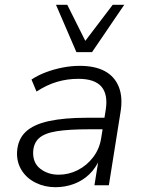

<svg xmlns="http://www.w3.org/2000/svg" viewBox="-20 -771 597 799"><path d="M211 8Q166 8 128.5 -10.5Q91 -29 70 -62.5Q49 -96 51 -139Q54 -191 86.5 -222Q119 -253 183 -267Q247 -281 343 -281H426L418 -233H351Q267 -233 216.5 -225Q166 -217 143 -196.5Q120 -176 118 -140Q116 -93 148 -68.5Q180 -44 224 -44Q266 -44 303.5 -63Q341 -82 367.5 -116.5Q394 -151 401 -196L420 -314Q430 -378 402 -410.5Q374 -443 306 -443Q260 -443 217.5 -430.5Q175 -418 132 -390L111 -440Q138 -458 171.5 -470.5Q205 -483 241 -490Q277 -497 312 -497Q376 -497 417 -474.5Q458 -452 475 -408Q492 -364 481 -301L433 0H373L391 -112H396Q380 -73 352 -46Q324 -19 287.5 -5.5Q251 8 211 8ZM298 -554 213 -751H260L335 -601L449 -751H497L363 -554Z"/></svg>

Font: Nunito Sans 10pt Light
Style: Italic
Weight: 300
Italic angle: -9°
Designer: Vernon Adams
Foundry: Vernon Adams
Version: Version 3.101;gftools[0.9.27]